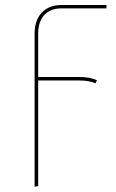

<svg xmlns="http://www.w3.org/2000/svg" viewBox="-20 -538 455 753"><path d="M219.6 -505.1H397.6V-518.3H219.6C157.7 -518.3 115.7 -477.7 115.7 -407.3V194.4L129.7 191.9V-222.4H290.6C317.4 -222.4 336.9 -218.7 354.9 -211.4L360.1 -223.3C341.3 -231.9 320 -236 291.4 -236H129.7V-406.9C129.7 -472.4 167.3 -505.1 219.6 -505.1Z"/></svg>

Font: Fira Sans Hair
Style: Regular
Weight: 100
Designer: bBox Type GmbH & Carrois Corporate GbR & Edenspiekermann AG
Foundry: bBox Type GmbH & Carrois Corporate GbR & Edenspiekermann AG
Version: Version 4.300;PS 004.300;hotconv 1.0.88;makeotf.lib2.5.64775